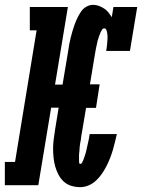

<svg xmlns="http://www.w3.org/2000/svg" viewBox="-50 -764 586 792"><path d="M281 8Q262 8 244 2.5Q226 -3 213 -15Q200 -27 191.5 -43Q183 -59 178 -76.5Q173 -94 171 -113Q169 -132 169 -151Q169 -170 171.5 -189Q174 -208 177 -228L192 -320H161L108 0H-30V-96H12L101 -639H73V-735H230L177 -415H208L231 -552Q233 -566 235.5 -580.5Q238 -595 241.5 -608.5Q245 -622 249 -636Q253 -650 258 -663.5Q263 -677 269.5 -690.5Q276 -704 284.5 -716.5Q293 -729 306.5 -736.5Q320 -744 334 -744Q347 -744 358.5 -739.5Q370 -735 380 -728.5Q390 -722 397.5 -712.5Q405 -703 411 -693L418 -735H516L486 -554H388Q389 -560 390 -566.5Q391 -573 391.5 -579Q392 -585 392.5 -591.5Q393 -598 393.5 -604.5Q394 -611 393.5 -617Q393 -623 392 -629Q391 -635 388.5 -641Q386 -647 380 -647Q374 -647 370.5 -641Q367 -635 364.5 -629.5Q362 -624 360 -618Q358 -612 356 -606.5Q354 -601 352.5 -595Q351 -589 350 -583.5Q349 -578 347.5 -572Q346 -566 345 -560Q344 -554 343 -548.5Q342 -543 341 -537L321 -416H361L346 -319H305L287 -212Q286 -208 285.5 -204Q285 -200 284.5 -196Q284 -192 283.5 -188Q283 -184 282 -180Q281 -176 280.5 -172Q280 -168 279.5 -164Q279 -160 278.5 -156Q278 -152 278 -148Q278 -144 277.5 -140Q277 -136 276.5 -132Q276 -128 276 -124Q276 -120 276 -116.5Q276 -113 276 -109Q276 -105 276 -101Q276 -97 276.5 -92.5Q277 -88 281 -88Q286 -88 288.5 -93Q291 -98 293 -102.5Q295 -107 296.5 -111.5Q298 -116 299.5 -120.5Q301 -125 302.5 -129.5Q304 -134 305 -138.5Q306 -143 307 -147.5Q308 -152 309 -156.5Q310 -161 311 -165.5Q312 -170 313 -174.5Q314 -179 315 -183.5Q316 -188 317 -193Q318 -198 318.5 -202.5Q319 -207 320 -211H432Q428 -194 424 -177Q420 -160 415 -143.5Q410 -127 403.5 -110.5Q397 -94 388.5 -77.5Q380 -61 369.5 -46Q359 -31 345.5 -18.5Q332 -6 315 1Q298 8 281 8Z"/></svg>

Font: Iosevka Slab Oblique
Style: Bold
Weight: 700
Italic angle: -9°
Monospace: yes
Designer: Belleve Invis
Foundry: Belleve Invis
Version: Version 11.1.1; ttfautohint (v1.8.3)